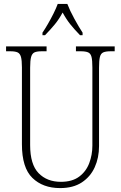

<svg xmlns="http://www.w3.org/2000/svg" viewBox="-20 -951 618 981"><path d="M287 10Q199 10 145.5 -42Q92 -94 92 -214V-607Q92 -643 87 -660.5Q82 -678 69.5 -683.5Q57 -689 33 -689H11V-714H218V-689H193Q169 -689 156.5 -683.5Q144 -678 139 -660Q134 -642 134 -605V-210Q134 -111 177 -66.5Q220 -22 291 -22Q349 -22 384.5 -48.5Q420 -75 436 -117.5Q452 -160 452 -207V-606Q452 -643 447.5 -660.5Q443 -678 430 -683.5Q417 -689 393 -689H368V-714H566V-689H545Q521 -689 508 -683.5Q495 -678 490.5 -660Q486 -642 486 -605V-205Q486 -145 464 -96.5Q442 -48 398 -19Q354 10 287 10ZM197 -784Q210 -803 225 -829Q240 -855 253.5 -882Q267 -909 275 -931H324Q337 -897 360 -855Q383 -813 402 -784V-771H389Q360 -801 339.5 -826.5Q319 -852 300 -887Q281 -852 260 -826.5Q239 -801 210 -771H197Z"/></svg>

Font: Noto Serif Tamil Condensed ExtraLight
Style: Regular
Weight: 200
Width: 3
Designer: Indian Type Foundry, Tom Grace, and the Monotype Design Team
Foundry: Monotype Imaging Inc.
Version: Version 2.004; ttfautohint (v1.8.4.7-5d5b)